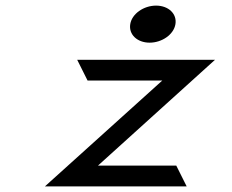

<svg xmlns="http://www.w3.org/2000/svg" viewBox="-20 -664 828 684"><path d="M513 -512C557 -512 599 -541 605 -578C611 -615 580 -644 536 -644C492 -644 450 -615 444 -578C438 -541 469 -512 513 -512ZM608 -74H329L746 -451H255L292 -377H558L140 0H645Z"/></svg>

Font: Charger Monospace
Style: Regular
Weight: 400
Designer: Jasper
Foundry: Cannot Into Space Fonts
Version: Version 0.980